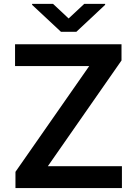

<svg xmlns="http://www.w3.org/2000/svg" viewBox="-20 -951 693 971"><path d="M58.2 0V-82L431.1 -616.8H56.1V-727.3H594.5V-645.2L221.9 -110.4H596.6V0ZM248.2 -931.5 327.1 -857.6 406.2 -931.5H511.7V-926.5L366.1 -790.1H288.4L142.4 -926.5V-931.5Z"/></svg>

Font: Inter UI Semi Bold
Style: Regular
Weight: 600
Designer: Rasmus Andersson
Foundry: rsms
Version: 3.2;8d6f07862